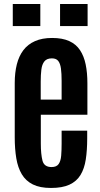

<svg xmlns="http://www.w3.org/2000/svg" viewBox="-20 -931 501 960"><path d="M234.9 8.8Q179.7 8.8 144.3 -8.8Q108.9 -26.4 89.1 -59.6Q69.3 -92.8 61.5 -139.4Q53.7 -186 53.7 -243.7V-516.6Q53.7 -567.9 64.2 -609.4Q74.7 -650.9 96.9 -680.2Q119.1 -709.5 154.8 -725.3Q190.4 -741.2 240.7 -741.2Q292 -741.2 326.2 -725.6Q360.4 -710 380.1 -680.2Q399.9 -650.4 408.4 -608.6Q417 -566.9 417 -514.2V-357.4H184.1V-213.4Q184.1 -160.2 192.4 -127.9Q200.7 -95.7 237.8 -95.7Q262.7 -95.7 273.2 -110.8Q283.7 -126 285.9 -152.6Q288.1 -179.2 288.1 -213.4V-277.8H416V-238.8Q416 -179.7 408.9 -133.8Q401.9 -87.9 382.6 -56.2Q363.3 -24.4 327.6 -7.8Q292 8.8 234.9 8.8ZM183.6 -433.1H288.1V-526.9Q288.1 -563.5 284.7 -588.6Q281.2 -613.8 271 -626.5Q260.7 -639.2 239.7 -639.2Q213.9 -639.2 201.9 -624Q189.9 -608.9 186.8 -582.8Q183.6 -556.6 183.6 -523.4ZM280.3 -800.8V-911.1H418V-800.8ZM43.9 -800.8V-911.1H181.6V-800.8Z"/></svg>

Font: Antonio
Style: Bold
Weight: 700
Designer: Vernon Adams
Foundry: Vernon Adams
Version: Version 1.002